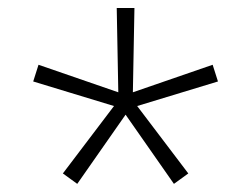

<svg xmlns="http://www.w3.org/2000/svg" viewBox="-20 -594 626 477"><path d="M171.9 -137.2 136.2 -163.1 263.2 -330.6 62.5 -391.6 75.7 -433.1 273.9 -364.7 270 -574.2H314L310.1 -364.7L508.3 -433.1L521.5 -391.6L320.8 -330.6L447.8 -163.1L412.1 -137.2L292 -309.1Z"/></svg>

Font: Caskaydia Cove ExtraLight
Style: Regular
Weight: 200
Monospace: yes
Designer: Aaron Bell
Foundry: Saja Typeworks
Version: Version 4.300; ttfautohint (v1.8.3)